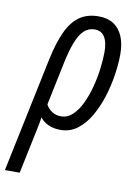

<svg xmlns="http://www.w3.org/2000/svg" viewBox="-137 -602 635 899"><g transform="rotate(10 180.5 -152.5)"><path d="M-49.3 240.2 65.4 -308.6Q82.5 -388.2 106.7 -440.4Q130.9 -492.7 167.7 -518.8Q204.6 -544.9 258.8 -544.9Q301.3 -544.9 330.1 -526.1Q358.9 -507.3 373.8 -471.9Q388.7 -436.5 388.7 -386.7Q388.7 -342.3 380.6 -289.1Q372.6 -235.8 356 -183.1Q339.4 -130.4 314 -86.7Q288.6 -43 253.7 -16.6Q218.8 9.8 173.8 9.8Q140.1 9.8 115.7 -1.7Q91.3 -13.2 76.2 -32.7Q74.7 -17.6 71 0.2Q67.4 18.1 63.5 37.1L21 240.2ZM165 -53.2Q195.8 -53.2 220 -75.9Q244.1 -98.6 261.7 -135.5Q279.3 -172.4 291 -216.6Q302.7 -260.7 308.3 -304.9Q314 -349.1 314 -384.8Q314 -431.6 298.3 -456.5Q282.7 -481.4 251 -481.4Q221.7 -481.4 200.4 -461.7Q179.2 -441.9 163.1 -399.7Q147 -357.4 133.3 -289.6L93.3 -97.2Q103 -78.1 121.6 -65.7Q140.1 -53.2 165 -53.2Z"/></g></svg>

Font: Open Sans Condensed
Style: Italic
Weight: 400
Width: 3
Italic angle: -12°
Designer: Monotype Design Team
Foundry: Monotype Imaging Inc.
Version: Version 3.000